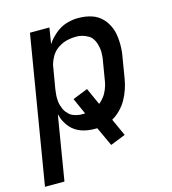

<svg xmlns="http://www.w3.org/2000/svg" viewBox="-117 -618 828 924"><g transform="rotate(-15 296.5 -156.5)"><path d="M-7 215 115 -520H212L199 -440Q207 -453 217.5 -464.5Q228 -476 239.5 -486Q251 -496 264 -504Q277 -512 291 -517Q305 -522 322 -525Q339 -528 349 -528H360Q377 -528 393 -525.5Q409 -523 424.5 -518Q440 -513 453 -504.5Q466 -496 476.5 -485Q487 -474 495 -460.5Q503 -447 508.5 -432.5Q514 -418 516.5 -402Q519 -386 520 -369.5Q521 -353 520 -334Q519 -315 517 -304L498 -189Q494 -164 485.5 -138.5Q477 -113 464 -89.5Q451 -66 431.5 -46Q412 -26 389 -13L428 73L353 103L309 8H297Q280 8 263 5.5Q246 3 230.5 -2.5Q215 -8 201.5 -17Q188 -26 177.5 -38Q167 -50 158 -66.5Q149 -83 147 -94L143 -106L90 215ZM250 -76H271L235 -157L310 -187L348 -103Q355 -108 361.5 -115Q368 -122 373.5 -129Q379 -136 383.5 -144.5Q388 -153 391.5 -161Q395 -169 398 -179Q401 -189 402 -195L420 -303Q422 -313 422.5 -323Q423 -333 423 -343Q423 -353 421 -363Q419 -373 416.5 -382Q414 -391 409.5 -399.5Q405 -408 399.5 -415Q394 -422 385.5 -427Q377 -432 368.5 -435.5Q360 -439 348.5 -441.5Q337 -444 331 -444H322Q307 -444 291.5 -441.5Q276 -439 261.5 -433.5Q247 -428 233 -418.5Q219 -409 209 -396.5Q199 -384 191.5 -367Q184 -350 182 -340L163 -228Q162 -218 160.5 -207Q159 -196 159 -185.5Q159 -175 160 -165Q161 -155 164 -145.5Q167 -136 171 -126.5Q175 -117 181 -109.5Q187 -102 194 -95.5Q201 -89 210.5 -85Q220 -81 231.5 -78.5Q243 -76 250 -76Z"/></g></svg>

Font: Iosevka Aile Medium
Style: Italic
Weight: 500
Italic angle: -9°
Designer: Belleve Invis
Foundry: Belleve Invis
Version: Version 31.1.0; ttfautohint (v1.8.4)